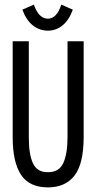

<svg xmlns="http://www.w3.org/2000/svg" viewBox="-20 -802 415 833"><path d="M188 11Q107 11 71 -44Q35 -99 35 -206V-623H105V-205Q105 -131 123.5 -92.5Q142 -54 189 -55Q237 -55 255 -95.5Q273 -136 273 -208V-623H343V-209Q343 -91 303 -40Q263 11 188 11ZM246 -782 296 -760Q279 -714 251 -691.5Q223 -669 188 -669Q152 -669 123 -691.5Q94 -714 77 -760L127 -782Q148 -721 188 -721Q226 -721 246 -782Z"/></svg>

Font: Inconsolata Condensed Medium
Style: Regular
Weight: 500
Width: 3
Monospace: yes
Designer: Raph Levien, Cyreal, Brenton Simpson
Foundry: Raph Levien, Cyreal, Google
Version: Version 3.100; ttfautohint (v1.8.4.7-5d5b)